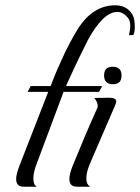

<svg xmlns="http://www.w3.org/2000/svg" viewBox="-20 -705 529 725"><path d="M69 0Q41 0 41 -29Q41 -47 53 -78L162 -358H84L96 -380H171Q180 -403 188.5 -424Q197 -445 206 -464Q226 -510 243.5 -542.5Q261 -575 274 -596Q331 -685 415 -685Q459 -685 480 -650Q489 -635 489 -603Q489 -585 484 -573L467 -572Q469 -582 470.5 -590.5Q472 -599 472 -606Q472 -628 462 -639Q444 -660 423 -660Q370 -660 312 -554Q302 -535 281 -491.5Q260 -448 229 -380H366L354 -358H220L119 -88Q106 -55 106 -31Q106 -7 119 0ZM407 -387Q373 -387 373 -420Q373 -453 405 -453Q439 -453 439 -420Q439 -387 407 -387ZM271 0Q242 0 242 -29Q242 -47 254 -78Q280 -142 303 -196Q326 -250 346 -294Q349 -299 349 -305Q349 -319 336 -335L391 -336Q419 -336 419 -322Q419 -318 417 -313.5Q415 -309 412 -301L320 -88Q306 -55 306 -32Q306 -8 321 0Z"/></svg>

Font: Carattere
Style: Regular
Weight: 400
Designer: Robert E. Leuschke
Foundry: Robert E. Leuschke
Version: Version 1.010; ttfautohint (v1.8.3)